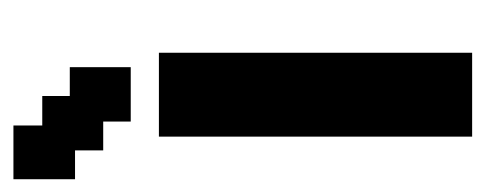

<svg xmlns="http://www.w3.org/2000/svg" viewBox="-248 -486 740 293"><g transform="rotate(-90 122.5 -339.0)"><path d="M61 11V-467H189V11ZM84 -510V-552H40V-595H-4V-689H78V-645H123V-603H167V-510Z"/></g></svg>

Font: Pixelify Sans
Style: Bold
Weight: 700
Designer: Stefie Justprince
Foundry: Typecalism Foundryline
Version: Version 1.000